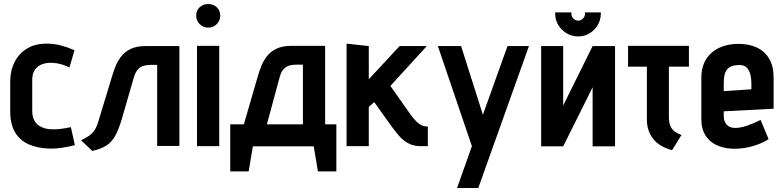

<svg xmlns="http://www.w3.org/2000/svg" viewBox="-20 -730 3916 959"><path d="M327 -393 352 -479Q321 -493 288 -502Q255 -511 222 -512Q160 -514 117.5 -489Q75 -464 53 -420.5Q31 -377 31 -320V-174Q31 -110 55 -69.5Q79 -29 122.5 -9.5Q166 10 223 12Q257 13 290 8Q323 3 354 -5L334 -95Q334 -95 326.5 -93.5Q319 -92 306 -89.5Q293 -87 277 -85.5Q261 -84 245 -84Q222 -84 203 -89.5Q184 -95 170 -106Q156 -117 148.5 -134.5Q141 -152 141 -175V-332Q141 -363 154.5 -382Q168 -401 191.5 -409.5Q215 -418 244 -416Q266 -415 287.5 -408.5Q309 -402 327 -393Z M708 -500Q663 -500 633.5 -486Q604 -472 586 -449Q568 -426 557.5 -400Q547 -374 540 -350L472 -126Q462 -92 449 -75Q436 -58 420.5 -49Q405 -40 385 -29L441 24Q485 14 512 -3.5Q539 -21 556.5 -53.5Q574 -86 590 -141L649 -345Q657 -370 668.5 -383Q680 -396 696.5 -401Q713 -406 734 -406H765V-1H876V-500Z M964 0H1075V-501H964ZM1020 -710Q995 -710 977.5 -694Q960 -678 960 -652Q960 -627 977.5 -609.5Q995 -592 1020 -592Q1045 -592 1062.5 -609.5Q1080 -627 1080 -652Q1080 -678 1062.5 -694Q1045 -710 1020 -710Z M1604 -109V-501H1436Q1391 -501 1361.5 -487Q1332 -473 1314 -450Q1296 -427 1285.5 -400.5Q1275 -374 1268 -350L1198 -109H1130V126H1222L1243 1H1547L1568 126H1660V-109ZM1313 -109 1377 -345Q1382 -364 1390 -376Q1398 -388 1408.5 -395Q1419 -402 1432.5 -404.5Q1446 -407 1462 -407H1493V-109Z M2029 -160 1930 -301 2112 -500H1976L1822 -334V-500L1711 -512V0H1822V-196L1849 -220L1927 -111Q1947 -83 1968 -57.5Q1989 -32 2016 -16Q2043 0 2081 0H2117V-98H2114Q2102 -98 2089 -103Q2076 -108 2061.5 -121.5Q2047 -135 2029 -160Z M2263 209H2369L2622 -500H2515L2392 -157L2283 -500H2167L2337 0Z M2981 -668H2902V-661Q2902 -648 2892 -637.5Q2882 -627 2868 -627Q2854 -627 2844 -637.5Q2834 -648 2834 -661V-668H2753V-661Q2753 -631 2768.5 -605Q2784 -579 2810.5 -563.5Q2837 -548 2868 -548Q2899 -548 2924.5 -563.5Q2950 -579 2965.5 -605Q2981 -631 2981 -661ZM2793 -500H2683V1H2793L2940 -294V1H3052V-500H2940L2793 -203Z M3321 -148V-397H3421V-501H3117V-397H3211V-133Q3211 -104 3219.5 -79Q3228 -54 3244 -34.5Q3260 -15 3283.5 -1.5Q3307 12 3337 20L3384 -56Q3361 -64 3347 -75.5Q3333 -87 3327 -105Q3321 -123 3321 -148Z M3595 -149V-174L3844 -187V-343Q3844 -399 3822 -436.5Q3800 -474 3760.5 -492.5Q3721 -511 3668 -511Q3616 -511 3574 -492Q3532 -473 3507.5 -435Q3483 -397 3483 -340V-135Q3483 -97 3495.5 -69Q3508 -41 3530.5 -23Q3553 -5 3583.5 4Q3614 13 3649 13Q3694 13 3739.5 0Q3785 -13 3819 -35L3779 -131Q3748 -115 3713.5 -103Q3679 -91 3652 -91Q3639 -91 3628 -95Q3617 -99 3610 -107Q3603 -115 3599 -125.5Q3595 -136 3595 -149ZM3733 -313V-284L3595 -275V-314Q3595 -342 3600.5 -361.5Q3606 -381 3621.5 -392.5Q3637 -404 3667 -405Q3695 -407 3709 -393Q3723 -379 3728 -357.5Q3733 -336 3733 -313Z"/></svg>

Font: Advent Pro
Style: Bold
Weight: 700
Designer: VivaRado, Andreas Kalpakidis
Foundry: VivaRado, Andreas Kalpakidis
Version: Version 3.000